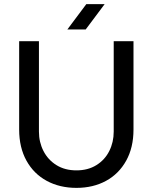

<svg xmlns="http://www.w3.org/2000/svg" viewBox="-20 -900 741 932"><path d="M351 12Q270 12 207 -22Q144 -56 108.5 -120Q73 -184 73 -271V-700H169V-261Q169 -210 191 -167Q213 -124 254 -98.5Q295 -73 351 -73Q407 -73 448 -98.5Q489 -124 510.5 -167Q532 -210 532 -261V-700H628V-271Q628 -184 592.5 -120Q557 -56 494.5 -22Q432 12 351 12ZM307 -757 399 -880H488L396 -757Z"/></svg>

Font: MuseoModerno Thin
Style: Regular
Weight: 400
Version: Version 1.003